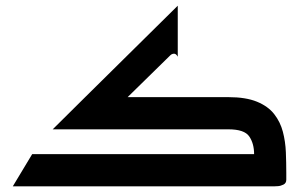

<svg xmlns="http://www.w3.org/2000/svg" viewBox="-20 -654 1050 674"><path d="M25 0 93 -113H872Q872 -150 855 -175Q838 -200 782 -200H165L279 -313L604 -634V-455Q598 -466 590.5 -465.5Q583 -465 578 -460L428 -313H782Q843 -313 882 -297Q921 -281 942.5 -253.5Q964 -226 973 -191.5Q982 -157 983.5 -119.5Q985 -82 985 -47Q985 -41 985 -35Q985 -29 985 -23Q985 -11 975 -6Q965 -1 955 -0.5Q945 0 945 0Z"/></svg>

Font: Reem Kufi Medium
Style: Regular
Weight: 500
Designer: Khaled Hosny
Version: Version 1.001